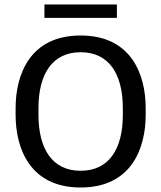

<svg xmlns="http://www.w3.org/2000/svg" viewBox="-20 -825 723 861"><path d="M179.2 -745H504.2V-805H179.2ZM50 -310C50 -158.3 115 15.8 341.7 15.8C568.3 15.8 633.3 -158.3 633.3 -310V-340C633.3 -491.7 568.3 -665.8 341.7 -665.8C115 -665.8 50 -491.7 50 -340ZM341.7 -59.2C214.2 -59.2 152.5 -157.5 152.5 -310V-340C152.5 -492.5 214.2 -590.8 341.7 -590.8C469.2 -590.8 530.8 -492.5 530.8 -340V-310C530.8 -157.5 469.2 -59.2 341.7 -59.2Z"/></svg>

Font: Boon Medium
Style: Regular
Weight: 500
Designer: Sungsit Sawaiwan
Foundry: FontUni
Version: Version 2.0